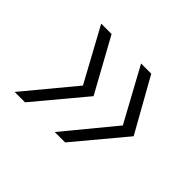

<svg xmlns="http://www.w3.org/2000/svg" viewBox="-90 -612 640 640"><g transform="rotate(45 230.0 -292.5)"><path d="M218 -110 363 -286 260 -475H308L414 -286L267 -110ZM29 -110 175 -286 72 -475H121L225 -286L78 -110Z"/></g></svg>

Font: Alumni Sans Light
Style: Italic
Weight: 300
Italic angle: -8°
Version: Version 1.016